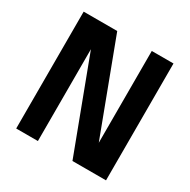

<svg xmlns="http://www.w3.org/2000/svg" viewBox="-157 -848 985 996"><g transform="rotate(30 335.0 -350.0)"><path d="M66 0H196V-550L403 0H604V-700H474V-150L267 -700H66Z"/></g></svg>

Font: Meta Space
Style: Bold
Weight: 700
Designer: Meta Pool / Florian Karsten
Foundry: Meta Pool / Florian Karsten
Version: Version 2.000;Glyphs 3.1.1 (3137)